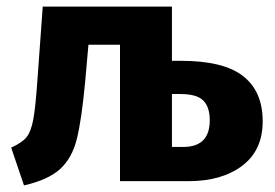

<svg xmlns="http://www.w3.org/2000/svg" viewBox="-20 -551 835 584"><path d="M779 -182Q779 -94 717 -47Q655 0 554 0H345V-415H249L239 -302Q228 -185 213.5 -127.5Q199 -70 163 -37Q127 -4 53 13L14 -102Q47 -117 60.5 -133.5Q74 -150 81 -186.5Q88 -223 94 -310L110 -531H503V-366H531Q660 -366 719.5 -319.5Q779 -273 779 -182ZM618 -185Q618 -226 598 -245.5Q578 -265 529 -265H503V-104H537Q618 -104 618 -185Z"/></svg>

Font: FiraGOUPP
Style: Bold
Weight: 700
Designer: bBox Type
Foundry: bBox Type GmbH
Version: Version 1.001